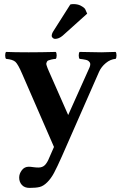

<svg xmlns="http://www.w3.org/2000/svg" viewBox="-20 -691 598 943"><path d="M74.2 181.2Q74.2 162.1 87.2 145Q100.1 127.9 121.1 127.9Q129.9 127.9 143.1 129.9Q156.2 131.8 168.9 131.8Q188.5 131.8 200.4 119.9Q212.4 107.9 222.2 83L245.1 30.8L88.9 -328.1Q68.8 -375 55.9 -387Q43 -398.9 9.8 -401.9Q5.4 -406.2 5.4 -418.9Q5.4 -431.6 9.8 -436Q49.8 -434.1 121.1 -434.1Q179.7 -434.1 253.9 -436Q258.3 -431.6 258.3 -418.9Q258.3 -406.2 253.9 -401.9Q241.2 -400.9 232.7 -398.7Q224.1 -396.5 218.3 -394.5Q212.4 -392.6 210.4 -387.7Q208.5 -382.8 207.5 -379.9Q206.5 -377 209.2 -368.9Q211.9 -360.8 213.6 -356.4Q215.3 -352.1 220.2 -340.8L314.9 -126L418.9 -357.9Q422.9 -366.7 423.3 -373.5Q423.8 -380.4 420.7 -384.8Q417.5 -389.2 413.3 -392.3Q409.2 -395.5 401.4 -397.2Q393.6 -398.9 387.2 -399.9Q380.9 -400.9 371.1 -401.9Q366.7 -406.2 366.7 -418.9Q366.7 -431.6 371.1 -436Q445.3 -434.1 477.1 -434.1Q498 -434.1 547.9 -436Q552.2 -431.6 552.2 -418.9Q552.2 -406.2 547.9 -401.9Q522 -399.9 499.8 -381.3Q477.5 -362.8 466.8 -338.9L285.2 74.2Q260.7 129.4 245.6 157.7Q230.5 186 211.9 204.3Q193.4 222.7 175 227.3Q156.7 231.9 125 231.9Q100.6 231.9 87.4 217.3Q74.2 202.6 74.2 181.2ZM325.2 -668.9Q331.1 -670.9 340.8 -670.9Q360.8 -670.9 375.7 -663.6Q390.6 -656.2 397.9 -647L408.2 -624L288.1 -516.1Q269.5 -500 250 -500Q244.1 -500 239 -504.9Q233.9 -509.8 233.9 -514.2Q233.9 -525.4 242.2 -538.1Z"/></svg>

Font: Common Serif
Style: Bold
Weight: 700
Designer: Philipp H. Poll, Khaled Hosny
Foundry: Stefan Peev, Context Ltd.
Version: Version 1.026